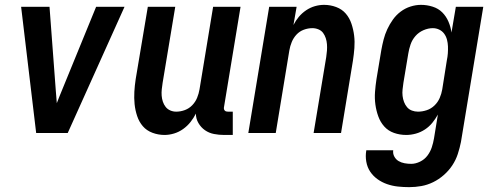

<svg xmlns="http://www.w3.org/2000/svg" viewBox="-20 -548 2040 791"><path d="M129 0 67 -520H184L210 -173Q211 -161 212 -148.5Q213 -136 214 -123Q219 -136 224 -148.5Q229 -161 234 -173L376 -520H493L259 0Z M939 8H903Q882 8 861.5 4Q841 0 824.5 -11.5Q808 -23 797.5 -41Q787 -59 787 -80Q778 -62 765 -45.5Q752 -29 734.5 -16.5Q717 -4 697 2Q677 8 658 8Q632 8 608 -1Q584 -10 568.5 -28Q553 -46 545 -70Q537 -94 534.5 -119Q532 -144 533.5 -170Q535 -196 539 -222L589 -520H702L650 -207Q648 -194 646.5 -180.5Q645 -167 646 -154Q647 -141 651 -129Q655 -117 662.5 -107.5Q670 -98 681.5 -93Q693 -88 706 -88Q724 -88 741.5 -94.5Q759 -101 772 -114.5Q785 -128 792 -145Q799 -162 802 -180L858 -520H971L903 -108Q902 -104 902.5 -100Q903 -96 905.5 -93Q908 -90 911.5 -89Q915 -88 919 -88H939Z M1003 0 1089 -520H1202L1189 -445Q1198 -463 1211 -478.5Q1224 -494 1241 -505.5Q1258 -517 1277 -522.5Q1296 -528 1315 -528Q1341 -528 1365 -519Q1389 -510 1404.5 -492Q1420 -474 1428 -450Q1436 -426 1439 -401Q1442 -376 1440 -350Q1438 -324 1434 -298L1385 0H1272L1324 -313Q1326 -326 1327 -339.5Q1328 -353 1327 -366Q1326 -379 1322 -391Q1318 -403 1311 -412.5Q1304 -422 1292 -427Q1280 -432 1267 -432Q1249 -432 1231.5 -425.5Q1214 -419 1201.5 -405.5Q1189 -392 1182 -375Q1175 -358 1172 -340L1116 0Z M1666 223Q1642 223 1619 220.5Q1596 218 1574.5 210.5Q1553 203 1535 190Q1517 177 1505 159Q1493 141 1489 118Q1485 95 1489 72V71H1600Q1598 85 1604.5 97Q1611 109 1622 115.5Q1633 122 1646.5 124.5Q1660 127 1674 127Q1692 127 1710.5 118Q1729 109 1741 93Q1753 77 1759 58.5Q1765 40 1768 22L1784 -76Q1774 -58 1761 -42Q1748 -26 1730.5 -14.5Q1713 -3 1693 2.5Q1673 8 1654 8Q1627 8 1603 -0.5Q1579 -9 1563 -27Q1547 -45 1538.5 -68.5Q1530 -92 1526.5 -117.5Q1523 -143 1525 -169.5Q1527 -196 1531 -222L1551 -342Q1555 -364 1560.5 -385.5Q1566 -407 1575.5 -427.5Q1585 -448 1598.5 -467Q1612 -486 1630.5 -500Q1649 -514 1671 -521Q1693 -528 1714 -528Q1739 -528 1762.5 -520.5Q1786 -513 1802 -497Q1818 -481 1827.5 -459Q1837 -437 1840 -414L1858 -520H1971L1879 37Q1874 62 1866 86.5Q1858 111 1843.5 133Q1829 155 1808.5 173Q1788 191 1764.5 202.5Q1741 214 1716 218.5Q1691 223 1666 223ZM1702 -88Q1720 -88 1738 -94Q1756 -100 1770 -113.5Q1784 -127 1791.5 -144.5Q1799 -162 1802 -180L1821 -300Q1824 -314 1825 -328.5Q1826 -343 1825.5 -357Q1825 -371 1821.5 -384.5Q1818 -398 1810 -409Q1802 -420 1789.5 -426Q1777 -432 1763 -432Q1744 -432 1724.5 -423.5Q1705 -415 1691.5 -399.5Q1678 -384 1671.5 -365Q1665 -346 1662 -327L1642 -207Q1640 -193 1638.5 -179.5Q1637 -166 1638.5 -153Q1640 -140 1644.5 -128Q1649 -116 1657 -106.5Q1665 -97 1677 -92.5Q1689 -88 1702 -88Z"/></svg>

Font: Iosevka
Style: Bold Italic
Weight: 700
Italic angle: -9°
Monospace: yes
Designer: Belleve Invis
Foundry: Belleve Invis
Version: Version 32.5.0; ttfautohint (v1.8.4)